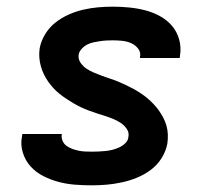

<svg xmlns="http://www.w3.org/2000/svg" viewBox="-20 -548 640 576"><path d="M255 8Q230 8 204.5 6Q179 4 155 -2.5Q131 -9 109.5 -20Q88 -31 72 -48.5Q56 -66 48.5 -90Q41 -114 46 -139Q46 -141 46.5 -142.5Q47 -144 47 -146H166Q166 -145 165.5 -145Q165 -145 165 -144Q164 -134 168 -125Q172 -116 179.5 -110.5Q187 -105 196.5 -101.5Q206 -98 215.5 -96Q225 -94 235 -93.5Q245 -93 255 -93Q266 -93 276 -93.5Q286 -94 296.5 -95Q307 -96 317 -98.5Q327 -101 337 -105.5Q347 -110 355.5 -118Q364 -126 365 -136Q368 -150 360.5 -161Q353 -172 342.5 -179Q332 -186 320 -191Q308 -196 295.5 -200Q283 -204 270.5 -208Q258 -212 246 -216.5Q234 -221 222.5 -226.5Q211 -232 200 -238.5Q189 -245 178.5 -252Q168 -259 158 -267Q148 -275 139.5 -284.5Q131 -294 124 -304Q117 -314 111.5 -325.5Q106 -337 102.5 -349.5Q99 -362 98 -375.5Q97 -389 99 -403Q103 -425 115.5 -445.5Q128 -466 146.5 -480.5Q165 -495 186.5 -504.5Q208 -514 230 -519Q252 -524 274 -526Q296 -528 318 -528Q343 -528 368 -525.5Q393 -523 416 -517Q439 -511 460 -499.5Q481 -488 496 -470.5Q511 -453 517.5 -429.5Q524 -406 520 -381Q520 -379 519.5 -377.5Q519 -376 519 -374H400Q400 -375 400 -375.5Q400 -376 400 -376Q403 -391 394.5 -402Q386 -413 373.5 -418.5Q361 -424 347 -425.5Q333 -427 318 -427Q309 -427 299.5 -426.5Q290 -426 280 -424.5Q270 -423 260.5 -421Q251 -419 242 -414.5Q233 -410 225.5 -402Q218 -394 216 -385Q214 -371 221.5 -360Q229 -349 239.5 -342Q250 -335 262 -330Q274 -325 286 -320.5Q298 -316 310.5 -312Q323 -308 335 -303Q347 -298 358.5 -292.5Q370 -287 381 -281Q392 -275 402.5 -268Q413 -261 422.5 -253Q432 -245 441 -235.5Q450 -226 457 -216Q464 -206 470 -194.5Q476 -183 479.5 -170.5Q483 -158 483.5 -144.5Q484 -131 482 -117Q478 -95 465 -74Q452 -53 432.5 -38.5Q413 -24 391 -15Q369 -6 346 -1Q323 4 300.5 6Q278 8 255 8Z"/></svg>

Font: Iosevka SS04 Extended Oblique
Style: Bold
Weight: 700
Width: 7
Italic angle: -9°
Monospace: yes
Designer: Belleve Invis
Foundry: Belleve Invis
Version: Version 19.0.0; ttfautohint (v1.8.4)